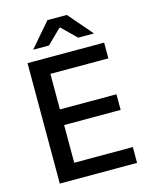

<svg xmlns="http://www.w3.org/2000/svg" viewBox="-122 -905 773 984"><g transform="rotate(-15 264.0 -413.0)"><path d="M71 0V-639H170V0ZM100.5 0V-84H481V0ZM128 -284V-367H470V-284ZM100 -555.5V-639H477.5V-555.5ZM226.5 -825.5H329.5L438 -699.5V-698H355.5L280 -772H276L200.5 -698H118V-699.5Z"/></g></svg>

Font: Anek Bangla Medium
Style: Regular
Weight: 500
Designer: Sulekha Rajkumar (Bangla), Yesha Goshar (Latin)
Foundry: Ek Type
Version: Version 1.003